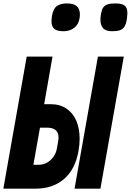

<svg xmlns="http://www.w3.org/2000/svg" viewBox="-36 -1130 783 1150"><path d="M124 -791H278.5L228.5 -506H266.5Q322.5 -506 361.8 -479.8Q401 -453.5 421 -406.8Q441 -360 441 -298.5Q441 -265 434 -224.5Q414.5 -115.5 347.5 -57.8Q280.5 0 177.5 0H-16ZM304.5 -239.5 312 -281Q314.5 -296 314.5 -306.5Q314.5 -365.5 245 -365.5H203.5L164 -143H194.5Q223.5 -143 246.8 -156.5Q270 -170 285 -192Q300 -214 304.5 -239.5ZM550.5 -791H705.5L565.5 0H410.5ZM272.5 -1002.5Q272.5 -1014 275 -1032.5Q282 -1077.5 304.5 -1093.5Q327 -1109.5 364 -1109.5Q406 -1109.5 424.2 -1092.5Q442.5 -1075.5 442.5 -1044.5Q442.5 -1031.5 440.5 -1020Q434 -982.5 408 -962.8Q382 -943 345.5 -943Q305.5 -943 289 -957.2Q272.5 -971.5 272.5 -1002.5ZM565.5 -1011.5Q565.5 -1028 568.5 -1044.5Q572.5 -1069.5 581 -1083.2Q589.5 -1097 606.8 -1103.2Q624 -1109.5 654 -1109.5Q695.5 -1109.5 711.2 -1095.8Q727 -1082 727 -1053Q727 -1039.5 723.5 -1014Q719 -984.5 708.5 -969.2Q698 -954 681 -948.5Q664 -943 635.5 -943Q596.5 -943 581 -961.8Q565.5 -980.5 565.5 -1011.5Z"/></svg>

Font: JuliaMono Black
Style: Italic
Weight: 900
Italic angle: -9°
Monospace: yes
Designer: cormullion
Foundry: corm
Version: Version 0.057; ttfautohint (v1.8.4)